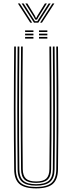

<svg xmlns="http://www.w3.org/2000/svg" viewBox="-20 -1064 410 1090"><path d="M185 5.5Q119 5.5 90.1 -19.8Q61.2 -45 60.5 -102.8Q59.5 -188.8 59 -275.2Q58.5 -361.8 58.6 -449Q58.8 -536.2 59.2 -624Q59.8 -711.8 60.5 -800H70.2Q69.5 -713.8 68.9 -627.1Q68.2 -540.5 68.2 -453.6Q68.2 -366.8 68.8 -279.2Q69.2 -191.8 70.2 -103Q71 -48 98.2 -25.2Q125.5 -2.5 185 -2.5Q244.5 -2.5 271.6 -25.2Q298.8 -48 299.5 -103Q300.8 -189 301.1 -275.5Q301.5 -362 301.5 -449.1Q301.5 -536.2 300.9 -624.1Q300.2 -712 299.5 -800H309.2Q310.5 -682.2 311 -566.9Q311.5 -451.5 311.1 -336.1Q310.8 -220.8 309.2 -102.8Q308.5 -45 279.6 -19.8Q250.8 5.5 185 5.5ZM185 -10.2Q130.8 -10.2 105.6 -31.4Q80.5 -52.5 80 -103.2Q79 -189.2 78.5 -275.9Q78 -362.5 78.1 -449.4Q78.2 -536.2 78.8 -624Q79.2 -711.8 80 -800H89.8Q89 -713.2 88.5 -626.6Q88 -540 87.9 -453.1Q87.8 -366.2 88.2 -278.9Q88.8 -191.5 89.8 -103.2Q90.2 -57 112.8 -37.6Q135.2 -18.2 185 -18.2Q234.5 -18.2 257 -37.6Q279.5 -57 280 -103.2Q281.2 -189.2 281.6 -275.9Q282 -362.5 281.9 -449.5Q281.8 -536.5 281.2 -624.1Q280.8 -711.8 280 -800H289.8Q290.5 -712 291.1 -625.2Q291.8 -538.5 291.8 -452Q291.8 -365.5 291.4 -278.5Q291 -191.5 289.8 -103.2Q289.2 -52.5 264.1 -31.4Q239 -10.2 185 -10.2ZM185 -25.8Q139.8 -25.8 119.9 -43.9Q100 -62 99.5 -103.5Q98 -219 97.8 -334.2Q97.5 -449.5 98 -565.8Q98.5 -682 99.5 -800H109.2Q108.5 -713.5 108 -626.5Q107.5 -539.5 107.4 -452.2Q107.2 -365 107.8 -277.8Q108.2 -190.5 109.2 -103.5Q109.8 -66.5 127.2 -50.1Q144.8 -33.8 185 -33.8Q225.2 -33.8 242.6 -50.1Q260 -66.5 260.5 -103.5Q262 -219.2 262.2 -334.5Q262.5 -449.8 262 -565.9Q261.5 -682 260.5 -800H270.2Q271 -712.2 271.5 -624.9Q272 -537.5 272.1 -450.6Q272.2 -363.8 271.9 -277Q271.5 -190.2 270.2 -103.5Q269.8 -61.8 249.8 -43.8Q229.8 -25.8 185 -25.8ZM201.5 -882.2V-891.5H248.8V-882.2ZM122.5 -845V-854.2H169.8V-845ZM122.5 -863.5V-873H169.8V-863.5ZM122.5 -882.2V-891.5H169.8V-882.2ZM201.5 -845V-854.2H248.8V-845ZM201.5 -863.5V-873H248.8V-863.5ZM81.5 -1044.5H92.2L162.5 -935.5H151.8ZM102.8 -1044.5H113.8L167 -961L178.2 -943.8H192L203 -961L256.5 -1044.5H267.5L197.5 -935.5H172.8ZM124 -1044.5H135L179.2 -972.8L182.2 -964H188L191 -972.8L235.2 -1044.5H246.2L198 -967.2L190.2 -952.8H180L172.5 -967.2ZM278 -1044.5H288.8L218.2 -935.5H207.8Z"/></svg>

Font: Big Shoulders Inline Text ExtraLight
Style: Regular
Weight: 250
Version: Version 2.002